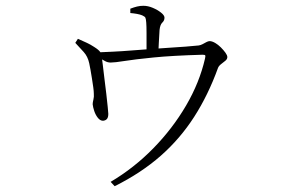

<svg xmlns="http://www.w3.org/2000/svg" viewBox="-20 -578 1040 663"><path d="M240 -430 249 -444Q265 -437 279 -430.5Q293 -424 305 -416Q321 -406 326 -398.5Q331 -391 332 -377Q333 -373 335 -353.5Q337 -334 340.5 -307.5Q344 -281 347 -254.5Q350 -228 352 -208.5Q354 -189 354 -185Q354 -173 349.5 -167.5Q345 -162 336 -161Q326 -161 318 -171Q310 -181 305.5 -194.5Q301 -208 300 -218Q300 -224 302.5 -234Q305 -244 304 -254Q304 -263 302 -277Q300 -291 297.5 -307Q295 -323 292.5 -337Q290 -351 288 -360Q283 -383 269 -398.5Q255 -414 240 -430ZM313 -384V-397Q336 -398 369 -399.5Q402 -401 438 -404Q474 -407 505 -409Q532 -411 562.5 -413Q593 -415 621 -417Q649 -419 666 -421Q673 -422 679.5 -425.5Q686 -429 692.5 -432.5Q699 -436 704 -436Q712 -436 722.5 -430Q733 -424 742.5 -414.5Q752 -405 758.5 -396Q765 -387 765 -381Q765 -374 758.5 -368.5Q752 -363 744 -357Q736 -351 733 -344Q699 -250 650.5 -174.5Q602 -99 535 -40Q468 19 376 65L362 50Q443 2 509.5 -66Q576 -134 622.5 -213.5Q669 -293 688 -376Q690 -385 688.5 -387Q687 -389 679 -389Q575 -386 510 -379.5Q445 -373 410.5 -367.5Q376 -362 362 -362Q351 -362 341 -368Q331 -374 313 -384ZM430 -533V-548Q443 -553 453.5 -555.5Q464 -558 475 -558Q491 -558 507.5 -551Q524 -544 536 -534.5Q548 -525 548 -517Q548 -507 540.5 -500Q533 -493 531 -475Q530 -458 528.5 -431.5Q527 -405 527 -390L486 -389Q486 -395 486 -417Q486 -439 486 -463.5Q486 -488 485 -500Q484 -513 482 -517Q480 -521 471 -525Q464 -528 453 -530Q442 -532 430 -533Z"/></svg>

Font: Noto Serif SC
Style: Regular
Weight: 200
Designer: Ryoko NISHIZUKA 西塚涼子 (kana & ideographs); Frank Grießhammer (Latin, Greek & Cyrillic); Wenlong ZHANG 张文龙 (bopomofo); San
Foundry: Adobe
Version: Version 2.001;hotconv 1.1.0;makeotfexe 2.6.0